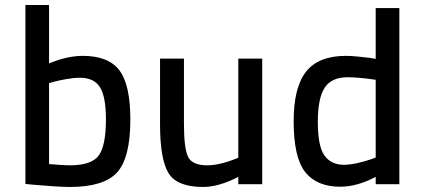

<svg xmlns="http://www.w3.org/2000/svg" viewBox="-20 -732 1688 763"><path d="M309 -510Q411 -510 454.5 -452.5Q498 -395 498 -257Q498 -105 445.5 -47Q393 11 257 11Q232 11 188 8Q144 5 112 2L81 -1V-712H175V-480Q247 -510 309 -510ZM257 -75Q345 -75 373 -115Q401 -155 401 -257Q401 -347 377.5 -385Q354 -423 298 -423Q273 -423 242.5 -417.5Q212 -412 194 -407L175 -402V-80Q234 -75 257 -75Z M927 -499H1022V0H927V-29Q849 11 787 11Q684 11 650 -43.5Q616 -98 616 -239V-499H711V-240Q711 -142 727.5 -108.5Q744 -75 804 -75Q829 -75 859.5 -82.5Q890 -90 909 -98L927 -105Z M1567 -700V0H1473V-29Q1399 10 1332 10Q1239 10 1193 -48Q1147 -106 1147 -250Q1147 -385 1196.5 -447.5Q1246 -510 1355 -510Q1373 -510 1399.5 -507.5Q1426 -505 1450 -502L1473 -498V-700ZM1345 -77Q1371 -77 1403 -84.5Q1435 -92 1454 -99L1473 -106V-415Q1472 -415 1450.5 -418Q1429 -421 1404.5 -423Q1380 -425 1361 -425Q1297 -425 1270 -383Q1243 -341 1243 -249Q1243 -151 1269 -114.5Q1295 -78 1345 -77Z"/></svg>

Font: TitilliumText22L Lt
Style: Medium
Weight: 500
Designer: Campivisivi
Foundry: Campivisivi
Version: 1.000